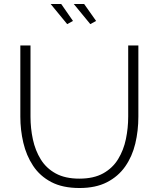

<svg xmlns="http://www.w3.org/2000/svg" viewBox="-20 -938 796 963"><path d="M379 5Q294 5 237 -25Q180 -55 146 -106.5Q112 -158 97 -222Q82 -286 82 -353V-710H133V-353Q133 -294 145 -238.5Q157 -183 184.5 -138.5Q212 -94 259.5 -68Q307 -42 378 -42Q450 -42 497.5 -68.5Q545 -95 572.5 -140Q600 -185 611.5 -240.5Q623 -296 623 -353V-710H674V-353Q674 -282 658.5 -217.5Q643 -153 608 -103Q573 -53 516.5 -24Q460 5 379 5ZM350 -918H402L462 -833L433 -817ZM234 -918H287L346 -833L317 -817Z"/></svg>

Font: Raleway Light
Style: Regular
Weight: 300
Designer: Matt McInerney, Pablo Impallari, Rodrigo Fuenzalida
Foundry: Matt McInerney, Pablo Impallari, Rodrigo Fuenzalida
Version: Version 4.026